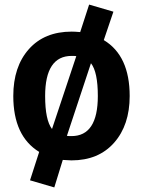

<svg xmlns="http://www.w3.org/2000/svg" viewBox="-20 -684 624 838"><path d="M433 -509Q546 -441 546 -265Q546 -138 478 -61Q410 16 292 16Q280 16 254 14L217 134L111 103L151 -21Q38 -90 38 -265Q38 -393 106 -469.5Q174 -546 293 -546Q306 -546 330 -544L369 -664L475 -633ZM293 -440Q177 -440 177 -265Q177 -160 207 -121L313 -439Q307 -440 293 -440ZM292 -90Q407 -90 407 -265Q407 -370 377 -408L272 -91Q278 -90 292 -90Z"/></svg>

Font: Fira Sans SemiBold
Style: Regular
Weight: 600
Designer: bBox Type GmbH & Carrois Corporate GbR & Edenspiekermann AG
Foundry: bBox Type GmbH & Carrois Corporate GbR & Edenspiekermann AG
Version: Version 4.301;PS 004.301;hotconv 1.0.88;makeotf.lib2.5.64775